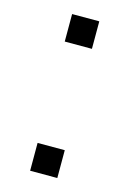

<svg xmlns="http://www.w3.org/2000/svg" viewBox="-84 -535 390 580"><g transform="rotate(15 111.0 -245.0)"><path d="M154 -490V-404H69V-490ZM154 -87V0H69V-87Z"/></g></svg>

Font: Muli Light
Style: Regular
Weight: 300
Designer: Vernon Adams
Foundry: Vernon Adams
Version: Version 2.100